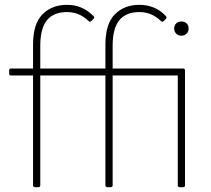

<svg xmlns="http://www.w3.org/2000/svg" viewBox="-20 -776 875 796"><path d="M125 0Q117 0 117 -8V-463H26Q18 -463 18 -471V-484Q18 -492 26 -492H117V-591Q117 -677 156 -716.5Q195 -756 258 -756Q322 -756 368 -709Q374 -704 367 -697L359 -689Q353 -683 347 -689Q309 -726 258 -726Q202 -726 174.5 -692Q147 -658 147 -586V-492H417V-591Q417 -677 456 -716.5Q495 -756 558 -756Q590 -756 618 -744.5Q646 -733 668 -709Q673 -703 667 -697L659 -689Q653 -683 647 -689Q609 -726 558 -726Q502 -726 474.5 -692Q447 -658 447 -586V-492H739Q747 -492 747 -484V-8Q747 0 739 0H725Q717 0 717 -8V-463H447V-8Q447 0 439 0H425Q417 0 417 -8V-463H147V-8Q147 0 139 0ZM732 -628Q719 -628 710.5 -636.5Q702 -645 702 -658Q702 -671 710.5 -679Q719 -687 732 -687Q745 -687 753.5 -679Q762 -671 762 -658Q762 -645 753.5 -636.5Q745 -628 732 -628Z"/></svg>

Font: LINE Seed Sans Thin
Style: Regular
Weight: 250
Designer: LINE VX Design & Dalton Maag Ltd & Sandoll Inc
Foundry: Dalton Maag Ltd
Version: Version 1.003